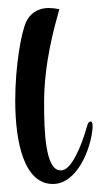

<svg xmlns="http://www.w3.org/2000/svg" viewBox="-20 -454 251 479"><path d="M112 5C172 5 207 -82 211 -135V-139C211 -148 209 -151 206 -151C203 -151 199 -147 198 -142C190 -113 180 -86 170 -67C155 -38 143 -29 132 -29H131C93 -29 90 -127 90 -197C90 -297 115 -384 128 -431C119 -433 110 -434 102 -434C71 -434 54 -417 46 -401C33 -375 18 -289 18 -203C18 -99 40 5 112 5Z"/></svg>

Font: Style Script
Style: Regular
Weight: 400
Designer: Robert E. Leuschke
Foundry: Robert E. Leuschke
Version: Version 1.010